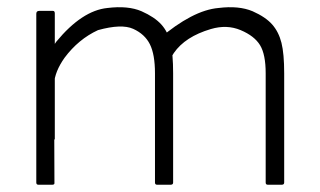

<svg xmlns="http://www.w3.org/2000/svg" viewBox="-20 -519 882 529"><path d="M80 -16V-286Q83 -329 135 -404Q206 -490 276 -497Q333 -504 370 -488Q406 -472 424.5 -451.5Q443 -431 450 -400.5Q457 -370 457 -317V-16Q457 -10 450 -10H413Q407 -10 407 -16V-317Q407 -369 393 -397Q379 -425 347 -439.5Q315 -454 250 -436Q196 -411 158 -360Q131 -322 129 -288L130 -16Q131 -10 124 -10H86Q80 -10 80 -16ZM131 -135H80V-481Q80 -489 88 -489H126Q131 -489 131 -482ZM417 -411Q511 -491 582 -497Q638 -504 676 -488Q712 -472 730 -451.5Q748 -431 755.5 -401Q763 -371 763 -317V-16Q763 -10 756 -10H718Q712 -10 712 -16V-317Q712 -369 696.5 -394.5Q681 -420 643 -436Q605 -452 561 -439Q490 -418 459 -373Q449 -358 445 -347Z"/></svg>

Font: Vivano Light
Style: Regular
Weight: 300
Designer: Joe Prince, Josias Burgherr
Version: Version 2.064;September 19, 2022;FontCreator 14.0.0.2877 64-